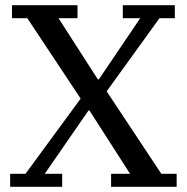

<svg xmlns="http://www.w3.org/2000/svg" viewBox="-20 -718 720 738"><path d="M19 -50H78L290 -339L85 -648H26V-698H278V-648H205L356 -413H360L519 -648H452V-698H652V-648H593L390 -367L600 -50H659V0H407V-50H480L324 -293H320L152 -50H219V0H19Z"/></svg>

Font: IBM Plex Serif Text
Style: Regular
Weight: 450
Designer: Mike Abbink, Paul van der Laan, Pieter van Rosmalen
Foundry: Bold Monday
Version: Version 3.001